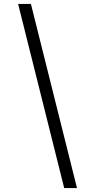

<svg xmlns="http://www.w3.org/2000/svg" viewBox="-20 -795 478 975"><path d="M306 160 72 -775H137L371 160Z"/></svg>

Font: Inclusive Sans Light
Style: Italic
Weight: 300
Italic angle: -7°
Designer: Olivia King
Foundry: Olivia King
Version: Version 2.004